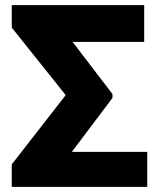

<svg xmlns="http://www.w3.org/2000/svg" viewBox="-20 -731 623 751"><path d="M26 0H556V-137H261L420 -348V-363L264 -567H544V-711H26V-623L237 -359L26 -88Z"/></svg>

Font: Asimov Pro
Style: Ult
Weight: 900
Designer: Google
Version: Version 2.000980; 2014